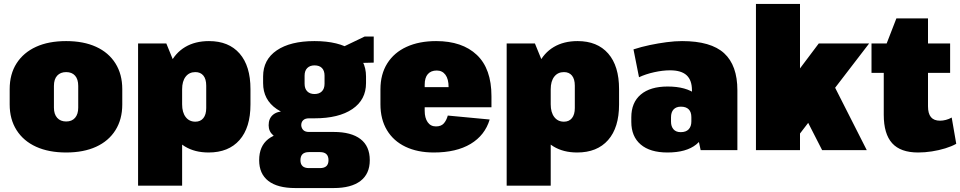

<svg xmlns="http://www.w3.org/2000/svg" viewBox="-20 -760 4861 972"><path d="M315 12Q227 12 163 -17Q99 -46 64 -101Q29 -156 29 -231V-309Q29 -385 64 -439.5Q99 -494 162.5 -523Q226 -552 315 -552Q403 -552 466.5 -523Q530 -494 564.5 -439Q599 -384 599 -309V-231Q599 -156 564.5 -101Q530 -46 466.5 -17Q403 12 315 12ZM315 -145Q344 -145 360 -163.5Q376 -182 376 -215V-325Q376 -359 360 -377Q344 -395 315 -395Q286 -395 269.5 -377Q253 -359 253 -325V-215Q253 -182 269.5 -163.5Q286 -145 315 -145Z M1036 12Q966 12 916 -18.5Q866 -49 839.5 -106.5Q813 -164 812 -245V-296Q813 -378 840 -435Q867 -492 917.5 -522Q968 -552 1038 -552Q1138 -552 1193 -489Q1248 -426 1248 -309V-231Q1248 -114 1192.5 -51Q1137 12 1036 12ZM679 -540H822L902 -344V180H679ZM969 -144Q995 -144 1009.5 -162Q1024 -180 1024 -213V-326Q1024 -360 1009.5 -377.5Q995 -395 969 -395Q938 -395 920 -372Q902 -349 902 -308V-232Q902 -191 920 -167.5Q938 -144 969 -144Z M1572 -161Q1450 -161 1381 -208Q1312 -255 1312 -339V-373Q1312 -458 1381 -505Q1450 -552 1572 -552Q1695 -552 1764 -505Q1833 -458 1833 -373V-339Q1833 -255 1764 -208Q1695 -161 1572 -161ZM1475 192Q1385 192 1338.5 156Q1292 120 1292 51Q1292 -20 1338 -56Q1384 -92 1474 -92H1669Q1758 -92 1805 -56Q1852 -20 1852 51Q1852 120 1805 156Q1758 192 1669 192ZM1600 91Q1643 91 1643 51Q1643 10 1600 10H1544Q1501 10 1501 51Q1501 91 1544 91ZM1422 -56Q1385 -56 1362.5 -75.5Q1340 -95 1340 -126Q1340 -160 1361.5 -178.5Q1383 -197 1423 -197H1572V-161H1544Q1525 -161 1515 -151.5Q1505 -142 1505 -126Q1506 -111 1515.5 -101.5Q1525 -92 1544 -92H1572V-56ZM1572 -284Q1596 -284 1609.5 -297.5Q1623 -311 1623 -336V-377Q1623 -402 1610 -415.5Q1597 -429 1572 -429Q1549 -429 1535.5 -415.5Q1522 -402 1522 -377V-336Q1522 -311 1535.5 -297.5Q1549 -284 1572 -284ZM1676 -503 1826 -575H1872V-443L1676 -438Z M2176 12Q2094 12 2033 -17Q1972 -46 1939 -101Q1906 -156 1906 -232V-308Q1906 -384 1940.5 -439Q1975 -494 2038.5 -523Q2102 -552 2188 -552Q2320 -552 2394 -482Q2468 -412 2468 -273V-217H2090V-319H2293L2251 -283V-319Q2251 -360 2235 -381.5Q2219 -403 2191 -403Q2162 -403 2146 -385Q2130 -367 2130 -331V-199Q2130 -163 2145 -141.5Q2160 -120 2187 -120Q2213 -120 2226.5 -135Q2240 -150 2247 -175L2459 -155Q2435 -75 2362.5 -31.5Q2290 12 2176 12Z M2902 12Q2832 12 2782 -18.5Q2732 -49 2705.5 -106.5Q2679 -164 2678 -245V-296Q2679 -378 2706 -435Q2733 -492 2783.5 -522Q2834 -552 2904 -552Q3004 -552 3059 -489Q3114 -426 3114 -309V-231Q3114 -114 3058.5 -51Q3003 12 2902 12ZM2545 -540H2688L2768 -344V180H2545ZM2835 -144Q2861 -144 2875.5 -162Q2890 -180 2890 -213V-326Q2890 -360 2875.5 -377.5Q2861 -395 2835 -395Q2804 -395 2786 -372Q2768 -349 2768 -308V-232Q2768 -191 2786 -167.5Q2804 -144 2835 -144Z M3483 -208V-303Q3483 -354 3456 -379Q3429 -404 3372 -404Q3335 -404 3292 -394.5Q3249 -385 3215 -369L3187 -510Q3227 -523 3270 -532Q3313 -541 3355 -546.5Q3397 -552 3433 -552Q3579 -552 3646 -490.5Q3713 -429 3713 -303V0H3527ZM3359 12Q3271 12 3223.5 -28.5Q3176 -69 3176 -143V-166Q3176 -241 3224 -281.5Q3272 -322 3360 -322Q3454 -322 3504.5 -282Q3555 -242 3555 -167V-144Q3555 -69 3504.5 -28.5Q3454 12 3359 12ZM3426 -91Q3453 -91 3466.5 -105.5Q3480 -120 3480 -145V-167Q3480 -193 3466.5 -206.5Q3453 -220 3427 -220Q3403 -220 3390 -206Q3377 -192 3377 -166V-144Q3377 -120 3389.5 -105.5Q3402 -91 3426 -91Z M3846 -169 4125 -540H4380L4020 -71ZM3807 -740H4030V0H3807ZM4025 -229 4189 -353 4368 0H4142Z M4628 12Q4539 12 4496.5 -35Q4454 -82 4454 -179V-502L4518 -667H4678V-222Q4678 -185 4693 -167Q4708 -149 4739 -149Q4753 -149 4768.5 -153Q4784 -157 4798 -165L4821 -32Q4798 -19 4765.5 -9Q4733 1 4697.5 6.5Q4662 12 4628 12ZM4392 -540H4790V-391H4392Z"/></svg>

Font: Pathway Extreme Condensed Black
Style: Regular
Weight: 900
Width: 3
Version: Version 1.001;gftools[0.9.26]